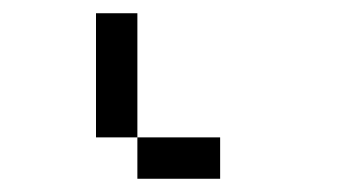

<svg xmlns="http://www.w3.org/2000/svg" viewBox="-20 -145 540 290"><path d="M312.5 125V62.5H187.5V125ZM187.5 62.5V-125H125V62.5Z"/></svg>

Font: CalcUnifontExMono
Style: Regular
Weight: 500
Version: Version 15.0.06